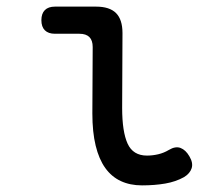

<svg xmlns="http://www.w3.org/2000/svg" viewBox="-20 -550 640 580"><path d="M349 -224Q349 -152 365.5 -116Q382 -80 424 -80Q441 -80 458 -84Q475 -88 490 -97Q510 -109 525.5 -103Q541 -97 552 -78Q564 -58 559 -42Q554 -26 536 -15Q511 -1 479 4.5Q447 10 409 10Q373 10 345 -3Q317 -16 298 -42.5Q279 -69 269 -110Q259 -151 259 -207L260 -408Q260 -428 250 -438Q240 -448 220 -448H146Q126 -448 115.5 -458.5Q105 -469 105 -489Q105 -509 115.5 -519.5Q126 -530 146 -530H270Q311 -530 330.5 -510.5Q350 -491 350 -450Z"/></svg>

Font: Maple Mono NF CN
Style: Regular
Weight: 400
Monospace: yes
Designer: subframe7536
Version: Version 7.000